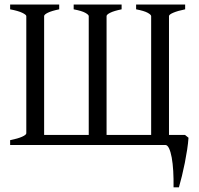

<svg xmlns="http://www.w3.org/2000/svg" viewBox="-20 -635 870 841"><path d="M805.7 -31.7Q804.2 -8.3 799.8 20.3Q795.4 48.8 789.6 78.4Q783.7 107.9 776.9 135.7Q770 163.6 763.7 185.5H740.2Q740.7 147.9 738.8 114.3Q736.8 80.6 732.2 55.2Q727.5 29.8 720.5 14.9Q713.4 0 704.1 0H24.4V-21Q58.1 -27.8 76.7 -36.1Q95.2 -44.4 95.2 -51.3V-564.5Q95.2 -570.3 77.6 -578.9Q60.1 -587.4 24.4 -594.2V-615.2H239.3V-594.2Q206.1 -587.4 189.7 -579.3Q173.3 -571.3 173.3 -564.5V-43.9H368.7V-564.5Q368.7 -570.3 353.5 -578.9Q338.4 -587.4 302.7 -594.2V-615.2H512.7V-594.2Q479.5 -587.4 463.1 -579.3Q446.8 -571.3 446.8 -564.5V-43.9H642.1V-564.5Q642.1 -570.3 627 -578.9Q611.8 -587.4 576.2 -594.2V-615.2H791V-594.2Q757.8 -587.4 739 -579.3Q720.2 -571.3 720.2 -564.5V-43.9H790.5Z"/></svg>

Font: Noto Serif Devanagari
Style: Regular
Weight: 400
Designer: Monotype Design Team
Foundry: Monotype Imaging Inc.
Version: Version 1.01